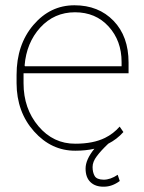

<svg xmlns="http://www.w3.org/2000/svg" viewBox="-20 -558 544 724"><path d="M131.8 -454.1Q79.6 -396.5 72.8 -311L74.2 -308.1H438.5V-324.2Q438.5 -404.3 389.6 -458Q340.8 -511.7 262.7 -511.7Q184.6 -511.7 131.8 -454.1ZM371.6 146Q339.8 146.5 321.3 128.9Q302.7 111.3 302.7 77.6Q302.7 43.9 335.9 2.9Q303.2 10.3 264.2 10.3Q173.8 10.7 108.4 -62.5Q43 -135.7 42.5 -244.1V-275.4Q42.5 -389.6 106 -463.9Q169.4 -538.1 260.7 -538.1Q351.6 -538.1 408.2 -479.5Q464.8 -420.9 464.8 -322.3V-281.7H68.8V-244.1Q68.8 -148.4 125 -82Q181.2 -15.6 264.2 -16.1Q331.5 -16.1 376 -38.1Q407.7 -53.7 431.2 -80.6L445.3 -60.1Q420.9 -32.7 388.2 -16.1Q360.8 9.8 345.2 30.8Q329.1 51.8 329.1 71.8Q329.1 91.8 336.9 105.5Q344.7 119.1 370.6 119.6Q396.5 119.6 423.8 101.1L431.6 124.5Q402.8 146 371.6 146Z"/></svg>

Font: Roboto-Thin
Style: Regular
Weight: 250
Designer: Google
Version: Version 1.100141; 2013; ttfautohint (v0.94.14-c901) -l 8 -r 